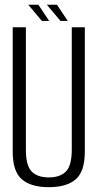

<svg xmlns="http://www.w3.org/2000/svg" viewBox="-20 -791 425 816"><path d="M187.5 4.5Q263.5 4.5 302 -29Q340.5 -62.5 340.5 -146.5V-675H285V-155Q285 -87.5 260.2 -62.2Q235.5 -37 187.5 -37Q139 -37 114.5 -62.2Q90 -87.5 90 -155V-675H34V-146.5Q34 -62.5 72.8 -29Q111.5 4.5 187.5 4.5ZM237 -702H268L222 -771H179ZM158 -702H189L143 -771H100Z"/></svg>

Font: Anybody Condensed Light
Style: Regular
Weight: 300
Width: 3
Designer: Tyler Finck
Foundry: Etcetera Type Company
Version: Version 1.113;gftools[0.9.25]